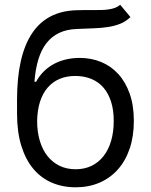

<svg xmlns="http://www.w3.org/2000/svg" viewBox="-20 -770 629 801"><path d="M524.1 -698.9Q505.7 -680.8 482.6 -671.3Q459.5 -661.9 431.8 -657.5Q404.1 -653.1 371.6 -652Q339.1 -650.9 301.1 -649.1Q258.5 -647.7 227.1 -632.8Q195.7 -617.9 174 -590.2Q152.3 -562.5 140.1 -522.2Q127.8 -481.9 123.6 -429H130.7Q144.5 -454.5 164.1 -473.4Q183.6 -492.2 207.2 -504.4Q230.8 -516.7 257.6 -522.5Q284.4 -528.4 312.5 -528.4Q360.4 -528.4 401.6 -511.5Q442.8 -494.7 473.2 -461.5Q503.6 -428.3 521 -379.3Q538.4 -330.3 538.4 -265.6Q538.4 -201.3 521 -150Q503.6 -98.7 471.6 -62.9Q439.6 -27 394.9 -7.8Q350.1 11.4 295.5 11.4Q240.8 11.4 195.7 -8.2Q150.6 -27.7 118.4 -66.4Q86.3 -105.1 68.7 -162.5Q51.1 -219.8 51.1 -295.5V-353.7Q51.1 -535.9 113.1 -630Q175.1 -724.1 299.7 -727.3Q316.1 -728 331 -728Q345.9 -728 359.4 -728Q380.3 -728 398.3 -728.2Q416.2 -728.3 431.5 -730.5Q446.7 -732.6 459.2 -737Q471.6 -741.5 481.5 -750ZM295.5 -63.9Q332.4 -63.9 361.9 -78.1Q391.3 -92.3 411.9 -118.6Q432.5 -144.9 443.5 -182.2Q454.5 -219.5 454.5 -265.6Q454.5 -310.4 443.5 -345.3Q432.5 -380.3 411.8 -404.3Q391 -428.3 361.2 -440.7Q331.3 -453.1 294 -453.1Q257.5 -453.1 228.3 -440.7Q199.2 -428.3 178.6 -404.3Q158 -380.3 146.8 -345.3Q135.7 -310.4 134.9 -265.6Q134.9 -219.8 146.1 -182.5Q157.3 -145.2 178.1 -119Q198.9 -92.7 228.5 -78.3Q258.2 -63.9 295.5 -63.9Z"/></svg>

Font: Fast_Sans-Dotted
Style: Regular
Weight: 400
Version: Version 3.018